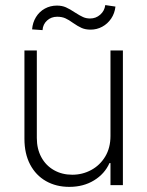

<svg xmlns="http://www.w3.org/2000/svg" viewBox="-20 -729 580 756"><path d="M415 -530.3H463.9V0H415V-86.9H411.1Q392.1 -44.4 350.3 -18.8Q308.6 6.8 252.9 6.8Q201.2 6.8 161.1 -15.9Q121.1 -38.6 98.6 -81.3Q76.2 -124 76.2 -182.6V-530.3H125V-185.5Q125 -142.6 142.8 -109.9Q160.6 -77.1 192.4 -59.1Q224.1 -41 264.6 -41Q304.7 -41 339.1 -59.6Q373.5 -78.1 394.3 -112.5Q415 -147 415 -193.4ZM204.1 -707Q224.1 -707 239.5 -700.2Q254.9 -693.4 275.4 -679.7Q294.4 -667.5 306.9 -661.9Q319.3 -656.2 335 -656.2Q357.4 -656.2 374.5 -671.1Q391.6 -686 394.5 -709L434.6 -703.1Q431.6 -676.3 417.7 -655.8Q403.8 -635.3 382.6 -623.8Q361.3 -612.3 336.9 -612.3Q316.4 -612.3 301.5 -618.9Q286.6 -625.5 267.6 -638.7Q251 -650.9 237.3 -657Q223.6 -663.1 205.1 -663.1Q181.6 -663.1 165.3 -648.2Q148.9 -633.3 147.5 -610.4L106.4 -613.3Q108.4 -640.1 121.6 -661.6Q134.8 -683.1 156.5 -695.1Q178.2 -707 204.1 -707Z"/></svg>

Font: Pretendard JP ExtraLight
Style: Regular
Weight: 200
Designer: Base glyphs from Inter by Rasmus Andersson; Hangeul glyphs from Noto Sans CJK(Source Han Sans) by Jang Soo-young and Kan
Foundry: Kil Hyung-jin
Version: Version 1.309